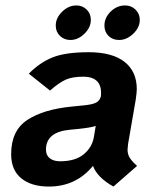

<svg xmlns="http://www.w3.org/2000/svg" viewBox="-20 -674 571 706"><path d="M449 -124Q449 -107 457 -94Q465 -81 484 -64L397 12Q337 -22 322 -64Q259 12 160 12Q95 12 58 -18.5Q21 -49 21 -107Q21 -194 80.5 -233Q140 -272 243 -282L292 -287Q321 -290 334 -297Q347 -304 351 -320Q358 -392 286 -392Q246 -392 221.5 -381Q197 -370 164 -341L86 -403Q126 -444 173.5 -463Q221 -482 306 -482Q393 -482 438 -446.5Q483 -411 483 -346Q483 -335 479 -307L451 -145Q449 -129 449 -124ZM325 -169 332 -211Q316 -205 269 -200L238 -197Q149 -189 149 -124Q149 -103 163 -92Q177 -81 201 -81Q256 -81 287 -106Q318 -131 325 -169ZM185 -580Q185 -608 208.5 -631Q232 -654 261 -654Q283 -654 298.5 -639Q314 -624 314 -601Q314 -573 290.5 -550Q267 -527 239 -527Q216 -527 200.5 -542Q185 -557 185 -580ZM364 -580Q364 -609 387 -631.5Q410 -654 440 -654Q463 -654 478.5 -638.5Q494 -623 494 -601Q494 -573 470 -550Q446 -527 418 -527Q394 -527 379 -542Q364 -557 364 -580Z"/></svg>

Font: KoHo
Style: Bold Italic
Weight: 700
Italic angle: -10°
Version: Version 1.000; ttfautohint (v1.6)